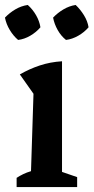

<svg xmlns="http://www.w3.org/2000/svg" viewBox="-26 -754 377 774"><path d="M41 0V-37Q53 -45 67.5 -52Q82 -59 99 -64L109 -376L54 -454Q92 -476 134 -490Q176 -504 224 -507V-61L285 -40V0ZM86 -734Q106 -716 119.5 -692.5Q133 -669 137 -644Q120 -624 96 -610Q72 -596 47 -593Q28 -609 13.5 -633Q-1 -657 -6 -683Q12 -702 35.5 -716Q59 -730 86 -734ZM279 -734Q298 -716 312.5 -692.5Q327 -669 331 -644Q314 -624 289.5 -610Q265 -596 240 -593Q220 -609 206.5 -633Q193 -657 188 -683Q206 -702 229.5 -716Q253 -730 279 -734Z"/></svg>

Font: Piazzolla Thin
Style: Bold
Weight: 700
Version: Version 2.005